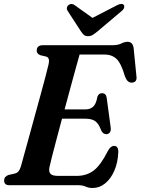

<svg xmlns="http://www.w3.org/2000/svg" viewBox="-20 -926 703 960"><path d="M371 0H27.5Q12 0 6.2 -6.8Q0.5 -13.5 0.5 -23.5Q0.5 -43 22 -51L53 -58Q65.5 -61 72.2 -69Q79 -77 84.5 -94Q89 -110.5 99.5 -148.5Q110 -186.5 124 -237.2Q138 -288 153.2 -343.8Q168.5 -399.5 182.8 -451.5Q197 -503.5 207.8 -544.2Q218.5 -585 223 -605Q230.5 -637 211 -643L181.5 -650Q163.5 -657.5 163.5 -672.5Q163.5 -700 195 -700H542.5Q569.5 -700 586.5 -708.5Q603.5 -717 618 -717Q643 -717 648 -687L662 -546.5Q667 -516 642 -513Q630 -511.5 621 -518.5Q612 -525.5 604.5 -545Q586 -609 562.8 -631.2Q539.5 -653.5 501 -653.5H378Q371.5 -631 359.8 -588.2Q348 -545.5 333.2 -491Q318.5 -436.5 303 -379H407Q430 -379 445.2 -392Q460.5 -405 467 -442.5Q474 -460 489.5 -460Q510.5 -460 513.5 -436.5L533.5 -288.5Q535.5 -271.5 529 -263.5Q522.5 -255.5 511.5 -255Q495 -255 486 -274Q473.5 -308 456.2 -320.2Q439 -332.5 407 -332.5H290Q275.5 -277.5 262.2 -228Q249 -178.5 239.8 -142.2Q230.5 -106 227.5 -91Q222.5 -69 231.8 -57.8Q241 -46.5 270.5 -46.5H362Q413 -46.5 448.2 -73.2Q483.5 -100 519 -170.5Q533 -196.5 550 -196.5Q572 -196.5 571.5 -165.5Q569.5 -114 552 -73.2Q534.5 -32.5 506 -9.2Q477.5 14 442 14Q424 14 408.2 7Q392.5 0 371 0ZM470 -771Q455.5 -759 444.5 -752Q433.5 -745 420 -745Q406 -745 398.8 -752Q391.5 -759 383.5 -771L318 -872Q312.5 -881 314.8 -889Q317 -897 323.5 -901.5Q338.5 -912 355 -899L442.5 -836.5L563.5 -899Q588.5 -912.5 599 -901.5Q602.5 -897.5 601 -889Q599.5 -880.5 589 -871.5Z"/></svg>

Font: Fraunces 72pt Soft SemiBold
Style: Italic
Weight: 600
Italic angle: -16°
Version: Version 1.000;[b76b70a41]